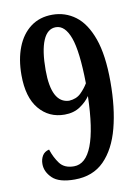

<svg xmlns="http://www.w3.org/2000/svg" viewBox="-83 -781 618 848"><g transform="rotate(-10 225.5 -357.0)"><path d="M183 10Q113 10 83.5 -18.5Q54 -47 54 -82Q54 -103 63.5 -119Q73 -135 94 -140Q106 -103 126.5 -75.5Q147 -48 190 -48Q296 -48 304 -343Q288 -319 259 -299.5Q230 -280 189 -280Q119 -280 75 -332.5Q31 -385 31 -485Q31 -555 52 -609Q73 -663 113.5 -693.5Q154 -724 211 -724Q269 -724 314.5 -690Q360 -656 386.5 -582Q413 -508 413 -388Q413 -271 389.5 -181.5Q366 -92 315.5 -41Q265 10 183 10ZM219 -337Q252 -339 272 -358.5Q292 -378 305 -400Q303 -544 280.5 -605.5Q258 -667 217 -667Q179 -667 159.5 -621Q140 -575 140 -488Q140 -340 219 -337Z"/></g></svg>

Font: Noto Serif Bengali ExtraCondensed SemiBold
Style: Regular
Weight: 600
Width: 2
Designer: Juan Bruce, Universal Thirst, Indian Type Foundry and the Monotype Design Team.
Foundry: Monotype Imaging Inc.
Version: Version 2.003; ttfautohint (v1.8.4.7-5d5b)